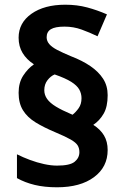

<svg xmlns="http://www.w3.org/2000/svg" viewBox="-20 -785 526 815"><path d="M59 -391Q59 -434 78.5 -464Q98 -494 124 -512Q93 -532 76 -560Q59 -588 59 -625Q59 -688 113.5 -726.5Q168 -765 257 -765Q307 -765 350 -753.5Q393 -742 434 -724L394 -631Q361 -647 326.5 -659.5Q292 -672 254 -672Q214 -672 196 -661Q178 -650 178 -627Q178 -611 189 -598Q200 -585 223 -573Q246 -561 282 -546Q329 -528 363.5 -504.5Q398 -481 417.5 -451Q437 -421 437 -381Q437 -332 420 -302.5Q403 -273 376 -255Q406 -236 421.5 -210Q437 -184 437 -148Q437 -76 379 -33Q321 10 222 10Q169 10 127.5 0Q86 -10 52 -29V-130Q78 -117 107.5 -106Q137 -95 167 -88.5Q197 -82 222 -82Q277 -82 297 -98.5Q317 -115 317 -139Q317 -156 309.5 -168Q302 -180 280.5 -192.5Q259 -205 216 -223Q166 -244 131 -265.5Q96 -287 77.5 -317Q59 -347 59 -391ZM168 -402Q168 -382 180 -365Q192 -348 217.5 -332.5Q243 -317 281 -301L288 -298Q302 -309 314 -326Q326 -343 326 -368Q326 -388 316.5 -405Q307 -422 282.5 -437.5Q258 -453 212 -469Q195 -462 181.5 -444.5Q168 -427 168 -402Z"/></svg>

Font: Noto Sans Myanmar
Style: Regular
Weight: 400
Designer: Monotype Design Team
Foundry: Monotype Imaging Inc.
Version: Version 2.107